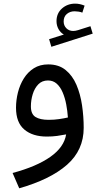

<svg xmlns="http://www.w3.org/2000/svg" viewBox="-20 -733 520 1036"><path d="M436.5 -702.6Q410.4 -713.4 385.7 -713.4Q344 -713.4 314.5 -687.3Q284.9 -661.1 284.9 -618.9Q284.9 -595.7 295.5 -576.3Q306.2 -556.9 324.5 -546.6L244.9 -521.5L257.1 -480.5L480.2 -551.5L468 -591.6L400.9 -570.3Q386.5 -565.9 375 -565.9Q352.5 -565.9 338 -580.6Q323.5 -595.2 323.5 -617.4Q323.5 -643.3 340.7 -657.7Q357.9 -672.1 382.6 -672.1Q392.1 -672.1 403.9 -670.3Q415.8 -668.5 424.3 -664.8ZM336.9 -7.8Q325.7 61.3 251.5 113.5Q177.2 165.8 47.9 200.4L83.7 283Q251.7 235.1 341.7 156Q431.6 76.9 431.6 -43.2Q431.6 -104 422.7 -164.7Q413.8 -225.3 392.5 -275.3Q371.1 -325.2 334 -355.3Q296.9 -385.5 240.2 -385.5Q195.6 -385.5 162.8 -364.9Q130.1 -344.2 108.6 -309.9Q87.2 -275.6 76.8 -234.3Q66.4 -192.9 66.4 -151.6Q66.4 -72 111.2 -34.1Q156 3.9 232.7 3.9Q262.2 3.9 288.1 0.4Q314 -3.2 336.9 -7.8ZM346.4 -99.1Q325.4 -94.2 298.8 -90.3Q272.2 -86.4 242.4 -86.4Q196 -86.4 171.4 -101.9Q146.7 -117.4 146.7 -158.7Q146.7 -192.6 156.6 -224.9Q166.5 -257.1 186.8 -278Q207 -298.8 238.8 -298.8Q266.8 -298.8 286.3 -281.2Q305.7 -263.7 318.1 -234.4Q330.6 -205.1 337.3 -169.8Q344 -134.5 346.4 -99.1Z"/></svg>

Font: Estedad-FD-VF Thin
Style: Regular
Weight: 100
Designer: Amin Abedi
Version: Version 5.0